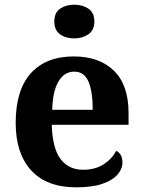

<svg xmlns="http://www.w3.org/2000/svg" viewBox="-20 -790 611 820"><path d="M306 10Q179 10 113 -62.5Q47 -135 47 -265Q47 -406 112 -477.5Q177 -549 295 -549Q404 -549 466.5 -488Q529 -427 529 -308V-257H201Q204 -157 238.5 -111Q273 -65 335 -65Q387 -65 423 -88.5Q459 -112 476 -146Q490 -139 496.5 -126.5Q503 -114 503 -97Q503 -69 482 -44.5Q461 -20 417.5 -5Q374 10 306 10ZM376 -321Q376 -398 358 -441Q340 -484 297 -484Q255 -484 230 -442.5Q205 -401 203 -321ZM297.1 -626Q261 -626 236.5 -643.5Q212 -661 212 -698Q212 -736 236.8 -753Q261.5 -770 297.5 -770Q332 -770 357.5 -753Q383 -736 383 -698Q383 -661 357.4 -643.5Q331.8 -626 297.1 -626Z"/></svg>

Font: Noto Serif Tamil
Style: Regular
Weight: 400
Designer: Indian Type Foundry, Tom Grace, and the Monotype Design Team
Foundry: Monotype Imaging Inc.
Version: Version 2.003